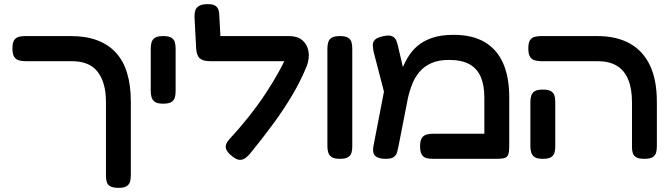

<svg xmlns="http://www.w3.org/2000/svg" viewBox="-20 -757 3227 926"><path d="M552 149Q525 149 512 141.5Q499 134 495 121Q491 108 491 94V-264Q491 -314 480.5 -350.5Q470 -387 449.5 -412.5Q429 -438 398 -450Q367 -462 325 -462H101Q85 -462 71 -466Q57 -470 48.5 -483Q40 -496 40 -523Q40 -551 48.5 -563.5Q57 -576 71 -579.5Q85 -583 100 -583H323Q394 -583 448 -563Q502 -543 538.5 -503.5Q575 -464 593 -404.5Q611 -345 611 -266V88Q611 104 607.5 118Q604 132 591.5 140.5Q579 149 552 149Z M767 -257Q740 -257 727.5 -265.5Q715 -274 711 -288Q707 -302 707 -317V-524Q707 -539 711 -553Q715 -567 727.5 -575Q740 -583 768 -583Q795 -583 807.5 -574.5Q820 -566 823.5 -552.5Q827 -539 827 -523V-316Q827 -301 823.5 -287.5Q820 -274 807.5 -265.5Q795 -257 767 -257Z M1104 0Q1074 -22 1069.5 -42Q1065 -62 1085 -84Q1134 -137 1177.5 -191.5Q1221 -246 1258 -301.5Q1295 -357 1325 -411.5Q1355 -466 1377 -519L1460 -440Q1432 -370 1390 -299Q1348 -228 1296 -157.5Q1244 -87 1186 -16Q1176 -4 1164 5Q1152 14 1137.5 14Q1123 14 1104 0ZM1459 -436 1378 -462H992Q958 -462 943 -476Q928 -490 926 -524L918 -678Q918 -694 922 -707Q926 -720 940 -728.5Q954 -737 982 -737Q1009 -737 1020.5 -728Q1032 -719 1035 -705Q1038 -691 1038 -675L1043 -583H1374Q1414 -583 1437.5 -563.5Q1461 -544 1467.5 -511Q1474 -478 1459 -436Z M1619 9Q1592 9 1579.5 0.5Q1567 -8 1563 -22Q1559 -36 1559 -51V-524Q1559 -539 1563 -553Q1567 -567 1579.5 -575Q1592 -583 1620 -583Q1647 -583 1659.5 -574.5Q1672 -566 1675.5 -552.5Q1679 -539 1679 -523V-50Q1679 -35 1675.5 -21.5Q1672 -8 1659.5 0.5Q1647 9 1619 9Z M2436 -289V-51Q2436 -26 2431.5 -12.5Q2427 1 2414 5Q2401 9 2376 9H2067Q2051 9 2037 5.5Q2023 2 2014.5 -11Q2006 -24 2006 -51Q2006 -79 2014.5 -91.5Q2023 -104 2037 -108Q2051 -112 2068 -112H2316V-286Q2316 -347 2298 -387.5Q2280 -428 2242.5 -448Q2205 -468 2146 -468Q2096 -468 2061.5 -453Q2027 -438 2004.5 -412Q1982 -386 1968.5 -352.5Q1955 -319 1947 -282L1902 -52Q1899 -37 1895 -22.5Q1891 -8 1879 0.5Q1867 9 1840 9Q1803 9 1789 -6Q1775 -21 1781 -52L1843 -373L1886 -334Q1899 -372 1913 -409Q1927 -446 1946 -478.5Q1965 -511 1993.5 -535.5Q2022 -560 2064.5 -574.5Q2107 -589 2169 -589Q2258 -589 2317.5 -554Q2377 -519 2406.5 -452Q2436 -385 2436 -289ZM1850 -245 1782 -507Q1779 -523 1778 -538Q1777 -553 1787.5 -564.5Q1798 -576 1826 -582Q1856 -589 1870.5 -582.5Q1885 -576 1890.5 -563Q1896 -550 1899 -537L1944 -343Z M3088 9Q3061 9 3048.5 1.5Q3036 -6 3032 -18.5Q3028 -31 3028 -45V-264Q3028 -330 3009.5 -374Q2991 -418 2954.5 -440Q2918 -462 2862 -462H2590Q2573 -462 2559 -466Q2545 -470 2536.5 -483Q2528 -496 2528 -523Q2528 -551 2536.5 -563.5Q2545 -576 2559 -579.5Q2573 -583 2589 -583H2860Q2954 -583 3018 -547Q3082 -511 3115 -441Q3148 -371 3148 -266V-52Q3148 -36 3144.5 -22Q3141 -8 3128.5 0.5Q3116 9 3088 9ZM2598 9Q2571 9 2558.5 0.5Q2546 -8 2542 -22Q2538 -36 2538 -51V-266Q2538 -281 2542 -295Q2546 -309 2558.5 -317Q2571 -325 2599 -325Q2626 -325 2638.5 -316.5Q2651 -308 2654.5 -294.5Q2658 -281 2658 -265V-50Q2658 -35 2654.5 -21.5Q2651 -8 2638.5 0.5Q2626 9 2598 9Z"/></svg>

Font: Fredoka SemiExpanded Medium
Style: Regular
Weight: 500
Width: 6
Designer: Ben Nathan
Foundry: Milena B. Brandão, Ben Nathan
Version: Version 2.001